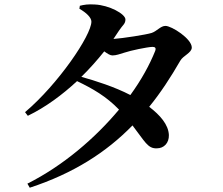

<svg xmlns="http://www.w3.org/2000/svg" viewBox="-20 -816 1040 897"><path d="M108 42 119 61C323 -6 476 -104 599 -230C657 -155 670 -121 713 -123C746 -123 770 -148 769 -185C767 -234 728 -278 677 -317C730 -382 777 -454 822 -532C835 -556 876 -569 876 -594C876 -635 782 -695 753 -695C730 -695 713 -670 688 -662C663 -654 554 -637 510 -634L536 -673C553 -699 566 -704 566 -725C566 -751 490 -792 423 -795C391 -797 373 -794 353 -789L351 -775C383 -757 407 -734 407 -715C407 -651 251 -422 97 -292L110 -275C193 -315 271 -373 340 -437C413 -402 476 -366 536 -304C424 -170 275 -42 108 42ZM360 -457C399 -495 435 -536 467 -576C482 -565 495 -557 505 -557C524 -557 540 -564 561 -570C590 -580 667 -596 692 -597C705 -597 710 -592 705 -578C679 -513 640 -442 589 -372C516 -410 425 -439 360 -457Z"/></svg>

Font: Noto Serif CJK HK
Style: Bold
Weight: 700
Designer: Ryoko NISHIZUKA 西塚涼子 (kana & ideographs); Frank Grießhammer (Latin, Greek & Cyrillic); Wenlong ZHANG 张文龙 (bopomofo); San
Foundry: Adobe
Version: Version 2.001;hotconv 1.1.0;makeotfexe 2.6.0